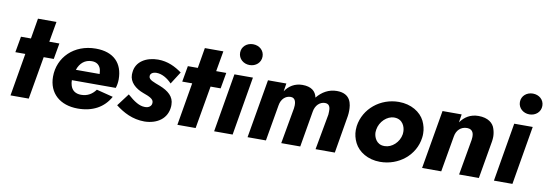

<svg xmlns="http://www.w3.org/2000/svg" viewBox="-56 -1089 4223 1482"><g transform="rotate(10 2056.0 -347.5)"><path d="M56 -460 34 -335H112L55 0H198L256 -335H335L357 -460H278L306 -620H161L134 -460Z M583 10C700 10 786 -38 834 -126L704 -159C677 -122 641 -99 590 -99C546 -99 518 -120 507 -157C503 -170 501 -183 501 -198H845C852 -217 856 -245 856 -266C856 -393 782 -470 642 -470C471 -470 353 -351 353 -200C353 -70 444 10 583 10ZM517 -282 518 -283C536 -336 574 -369 628 -369C663 -369 684 -354 696 -327C701 -314 703 -299 704 -282Z M953 -166 879 -68C940 -21 1013 19 1108 19C1209 17 1285 -36 1291 -132C1291 -136 1291 -141 1291 -145C1291 -208 1245 -246 1177 -273C1128 -292 1087 -304 1087 -331C1087 -332 1087 -334 1087 -335C1088 -355 1108 -367 1136 -367C1179 -367 1223 -340 1256 -305L1318 -402C1267 -439 1206 -470 1130 -470C1040 -470 957 -426 951 -337C950 -332 950 -326 950 -321C950 -262 998 -219 1061 -196C1112 -178 1144 -163 1144 -137C1144 -135 1144 -134 1144 -132C1144 -109 1123 -92 1095 -92C1093 -92 1092 -92 1090 -92C1049 -92 1007 -118 953 -166Z M1364 -460 1342 -335H1420L1363 0H1506L1564 -335H1643L1665 -460H1586L1614 -620H1469L1442 -460Z M1743 -633C1743 -585 1783 -551 1831 -551C1880 -551 1919 -585 1919 -633C1919 -681 1880 -714 1831 -714C1783 -714 1743 -681 1743 -633ZM1729 -460 1651 0H1796L1874 -460Z M2647 -296C2649 -311 2650 -324 2650 -338C2650 -385 2643 -471 2531 -471C2467 -471 2415 -440 2376 -392C2366 -441 2330 -471 2261 -471C2202 -471 2155 -442 2126 -397L2136 -460H1992L1913 0H2057L2106 -284C2114 -333 2146 -364 2188 -364C2229 -364 2229 -318 2229 -305C2229 -298 2228 -289 2227 -281L2177 0H2326L2374 -281C2382 -331 2415 -364 2457 -364C2501 -364 2498 -318 2498 -303C2498 -296 2498 -288 2497 -280L2446 0H2597Z M2728 -231C2727 -220 2726 -210 2726 -200C2726 -166 2734 -133 2750 -101C2782 -37 2857 10 2952 10C3099 10 3223 -91 3241 -230C3243 -242 3243 -253 3243 -264C3243 -296 3235 -329 3220 -360C3188 -424 3113 -471 3017 -471C2872 -471 2748 -370 2728 -231ZM2881 -230C2891 -294 2946 -346 3002 -346C3004 -346 3005 -346 3006 -346C3070 -344 3090 -287 3090 -250C3090 -244 3090 -237 3089 -231C3079 -166 3023 -116 2967 -116C2965 -116 2964 -116 2963 -116C2900 -116 2879 -174 2879 -209C2879 -216 2880 -223 2881 -230Z M3620 -280 3571 0H3726L3777 -296C3779 -309 3780 -321 3780 -332C3780 -351 3777 -372 3770 -393C3758 -436 3716 -471 3641 -471C3577 -471 3532 -441 3500 -396L3510 -460H3360L3281 0H3431L3480 -282C3488 -332 3522 -364 3570 -364C3622 -364 3622 -318 3622 -303C3622 -296 3621 -288 3620 -280Z M3936 -633C3936 -585 3976 -551 4024 -551C4073 -551 4112 -585 4112 -633C4112 -681 4073 -714 4024 -714C3976 -714 3936 -681 3936 -633ZM3922 -460 3844 0H3989L4067 -460Z"/></g></svg>

Font: Jost
Style: Bold Italic
Weight: 700
Italic angle: -5°
Version: Version 3.710